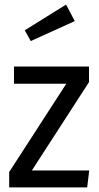

<svg xmlns="http://www.w3.org/2000/svg" viewBox="-20 -817 431 837"><path d="M368 -459 119 -74H369L360 0H20V-67L269 -452H41V-527H368ZM306 -725 114 -638 88 -685 268 -797Z"/></svg>

Font: Fira Sans Condensed
Style: Regular
Weight: 400
Width: 3
Designer: bBox Type GmbH & Carrois Corporate GbR & Edenspiekermann AG
Foundry: bBox Type GmbH & Carrois Corporate GbR & Edenspiekermann AG
Version: Version 4.301